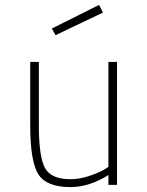

<svg xmlns="http://www.w3.org/2000/svg" viewBox="-20 -752 597 781"><path d="M421 -500H456V0H421V-40Q343 9 267 9Q168 9 135.5 -44Q103 -97 103 -240V-500H138V-242Q138 -116 162.5 -69.5Q187 -23 267 -23Q302 -23 340.5 -35.5Q379 -48 400 -60L421 -73ZM191 -636 383 -732 399 -701 206 -609Z"/></svg>

Font: TypoPRO Titillium Maps
Style: 1 wt
Weight: 100
Designer: Campivisivi
Foundry: Accademia di Belle Arti di Urbino and students of MA course of Visual design
Version: Version 001.001